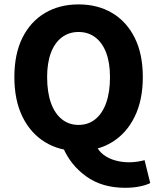

<svg xmlns="http://www.w3.org/2000/svg" viewBox="-20 -684 724 885"><path d="M342.1 12Q254.3 12 187.6 -28.9Q120.8 -69.8 83.5 -146.1Q46.2 -222.4 46.2 -328.8Q46.2 -435.3 83.5 -510.1Q120.8 -584.8 187.6 -624.3Q254.3 -663.7 342.1 -663.7Q430.2 -663.7 496.8 -624.3Q563.4 -584.8 600.8 -510.1Q638.3 -435.3 638.3 -328.8Q638.3 -222.4 600.8 -146.1Q563.4 -69.8 496.8 -28.9Q430.2 12 342.1 12ZM342.1 -108.2Q386.7 -108.2 419.3 -134.5Q452 -160.8 469.5 -210Q487 -259.3 487 -328.8Q487 -394.2 469.5 -440.6Q452 -487 419.3 -511.8Q386.7 -536.6 342.1 -536.6Q297.8 -536.6 265 -511.8Q232.2 -487 214.7 -440.6Q197.2 -394.2 197.2 -328.8Q197.2 -259.3 214.7 -210Q232.2 -160.8 265 -134.5Q297.8 -108.2 342.1 -108.2ZM556.8 181.6Q449.8 181.6 376.7 128.5Q303.6 75.5 270.4 -4.9L420.2 -19.8Q432.5 10.8 457 29.2Q481.5 47.5 512.1 55.7Q542.7 64 573.7 64Q595 64 613.5 61.1Q631.9 58.3 646.4 54.3L672.5 159.8Q654.6 169 624.5 175.3Q594.5 181.6 556.8 181.6Z"/></svg>

Font: Mada
Style: Regular
Weight: 400
Designer: Khaled Hosny
Version: Version 1.5